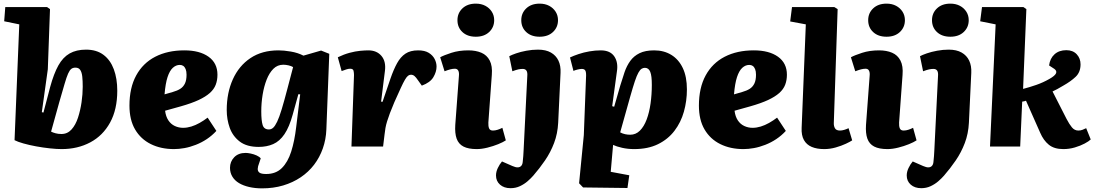

<svg xmlns="http://www.w3.org/2000/svg" viewBox="-20 -806 6019 1056"><path d="M319 14Q292 14 254.5 10Q217 6 179 -1Q141 -8 109 -17Q77 -26 60 -35L86 -672L3 -689L9 -767H239L255 -756L243 -425L210 -189L219 -187L256 -328Q276 -401 301 -446Q326 -491 363 -512Q400 -533 453 -533Q511 -533 549 -504.5Q587 -476 606 -425Q625 -374 625 -307Q625 -204 585.5 -132Q546 -60 476.5 -23Q407 14 319 14ZM395 -434Q381 -434 372 -427Q363 -420 354.5 -401Q346 -382 335 -344Q324 -306 306 -244L261 -82Q271 -77 285.5 -73Q300 -69 318 -69Q351 -69 373.5 -94Q396 -119 409 -159Q422 -199 428.5 -243.5Q435 -288 435 -329Q435 -361 432.5 -384.5Q430 -408 421.5 -421Q413 -434 395 -434Z M994 -529Q1078 -529 1127 -494Q1176 -459 1176 -395Q1176 -365 1166.5 -340Q1157 -315 1134 -294.5Q1111 -274 1072.5 -256Q1034 -238 974 -221L888 -197Q892 -165 906 -144Q920 -123 941.5 -113Q963 -103 987 -103Q1009 -103 1032 -110Q1055 -117 1078 -130Q1101 -143 1122 -159L1170 -86Q1146 -60 1117.5 -41Q1089 -22 1057 -9.5Q1025 3 994.5 8.5Q964 14 937 14Q865 14 809.5 -13.5Q754 -41 723 -94Q692 -147 692 -225Q692 -323 729 -391Q766 -459 834 -494Q902 -529 994 -529ZM1006 -395Q1006 -414 1001 -426Q996 -438 988 -443.5Q980 -449 969 -449Q948 -449 930.5 -433Q913 -417 901.5 -382Q890 -347 885 -287L930 -300Q955 -307 971.5 -317.5Q988 -328 997 -346.5Q1006 -365 1006 -395Z M1631 -287 1621 -288 1590 -176Q1571 -107 1544.5 -68Q1518 -29 1482.5 -13.5Q1447 2 1403 2Q1337 2 1298.5 -27.5Q1260 -57 1243.5 -103Q1227 -149 1227 -201Q1227 -295 1260.5 -369.5Q1294 -444 1357.5 -486.5Q1421 -529 1512 -529Q1541 -529 1579.5 -522.5Q1618 -516 1649 -500L1746 -528L1791 -510L1775 -94Q1773 -39 1755.5 10.5Q1738 60 1707.5 100Q1677 140 1634 169Q1591 198 1537.5 214Q1484 230 1421 230Q1383 230 1350.5 222.5Q1318 215 1294.5 201Q1271 187 1258 165.5Q1245 144 1245 117Q1245 83 1268 59Q1291 35 1331 35Q1342 35 1359 38.5Q1376 42 1391.5 49Q1407 56 1414 65L1405 92Q1398 109 1397.5 122.5Q1397 136 1407 143.5Q1417 151 1444 151Q1497 151 1530 118.5Q1563 86 1581.5 28Q1600 -30 1609 -107ZM1459 -94Q1472 -94 1482.5 -103.5Q1493 -113 1504.5 -137Q1516 -161 1529.5 -205.5Q1543 -250 1561 -319L1592 -437Q1582 -443 1567 -446.5Q1552 -450 1538 -450Q1506 -450 1483.5 -427.5Q1461 -405 1446.5 -368Q1432 -331 1424.5 -285.5Q1417 -240 1417 -193Q1417 -143 1424.5 -118.5Q1432 -94 1459 -94Z M1927 -393Q1927 -405 1924.5 -416.5Q1922 -428 1906 -428Q1896 -428 1884 -424Q1872 -420 1859 -415L1838 -491Q1871 -507 1902.5 -515.5Q1934 -524 1961 -526.5Q1988 -529 2006 -529Q2052 -529 2078 -498.5Q2104 -468 2097 -415L2076 -247L2084 -246L2128 -375Q2145 -424 2164 -458.5Q2183 -493 2210 -511Q2237 -529 2280 -529Q2316 -529 2338 -515.5Q2360 -502 2370.5 -481.5Q2381 -461 2381 -440Q2381 -411 2363.5 -381.5Q2346 -352 2300 -335L2280 -363Q2268 -381 2259.5 -388Q2251 -395 2240 -395Q2232 -395 2224.5 -389.5Q2217 -384 2207.5 -368Q2198 -352 2184.5 -322.5Q2171 -293 2149 -244Q2134 -209 2124.5 -183.5Q2115 -158 2109 -138.5Q2103 -119 2100 -102Q2097 -85 2095 -66L2087 0H1913Z M2504 -388Q2506 -407 2500.5 -417.5Q2495 -428 2482 -428Q2470 -428 2456.5 -424.5Q2443 -421 2425 -414L2401 -491Q2421 -502 2462.5 -515.5Q2504 -529 2556 -529Q2597 -529 2627.5 -516Q2658 -503 2673.5 -473Q2689 -443 2685 -394L2666 -132Q2665 -112 2670 -100Q2675 -88 2691 -88Q2704 -88 2717.5 -92.5Q2731 -97 2743 -103L2762 -34Q2747 -24 2720 -13Q2693 -2 2661 6Q2629 14 2602 14Q2556 14 2529 0Q2502 -14 2491.5 -43.5Q2481 -73 2484 -119ZM2496 -695Q2496 -734 2523.5 -760Q2551 -786 2597 -786Q2627 -786 2649.5 -774Q2672 -762 2685 -741.5Q2698 -721 2698 -695Q2698 -656 2670.5 -630Q2643 -604 2597 -604Q2551 -604 2523.5 -629.5Q2496 -655 2496 -695Z M3050 -131Q3047 -71 3027.5 -19.5Q3008 32 2977.5 76.5Q2947 121 2913 160Q2900 175 2881.5 191Q2863 207 2839.5 218Q2816 229 2788 229Q2752 229 2730 209.5Q2708 190 2708 159Q2708 139 2718 118Q2728 97 2741 82L2798 107Q2816 115 2828 114.5Q2840 114 2847 106Q2854 98 2855 84Q2857 68 2858 52Q2859 36 2860 17.5Q2861 -1 2862 -23L2880 -386Q2882 -408 2875.5 -417.5Q2869 -427 2855 -427Q2844 -427 2831.5 -424.5Q2819 -422 2798 -414L2781 -497Q2794 -504 2818.5 -512.5Q2843 -521 2875 -527Q2907 -533 2939 -533Q2982 -533 3010 -517Q3038 -501 3051.5 -472.5Q3065 -444 3063 -405ZM2847 -695Q2847 -734 2874.5 -760Q2902 -786 2948 -786Q2978 -786 3000.5 -774Q3023 -762 3036 -741.5Q3049 -721 3049 -695Q3049 -656 3021.5 -630Q2994 -604 2948 -604Q2902 -604 2874.5 -629.5Q2847 -655 2847 -695Z M3203 -377Q3205 -406 3200 -416.5Q3195 -427 3180 -427Q3171 -427 3156.5 -423.5Q3142 -420 3134 -416L3115 -490Q3134 -499 3162 -508.5Q3190 -518 3222 -523.5Q3254 -529 3284 -529Q3336 -529 3358.5 -496Q3381 -463 3373 -413L3347 -222L3358 -219L3391 -334Q3403 -374 3415 -409Q3427 -444 3446.5 -471Q3466 -498 3497.5 -513.5Q3529 -529 3578 -529Q3632 -529 3672.5 -504Q3713 -479 3735.5 -431.5Q3758 -384 3758 -314Q3758 -251 3741.5 -192Q3725 -133 3689.5 -86.5Q3654 -40 3599 -13Q3544 14 3468 14Q3433 14 3402 7Q3371 0 3352 -9L3339 139L3441 158L3431 228L3187 225L3165 202L3191 -63ZM3527 -433Q3517 -433 3508.5 -427.5Q3500 -422 3491 -406Q3482 -390 3471.5 -358.5Q3461 -327 3446 -274L3391 -78Q3404 -71 3418 -68Q3432 -65 3446 -65Q3477 -65 3499.5 -87.5Q3522 -110 3536.5 -148.5Q3551 -187 3558 -236.5Q3565 -286 3565 -339Q3565 -364 3563 -381.5Q3561 -399 3556.5 -410.5Q3552 -422 3544.5 -427.5Q3537 -433 3527 -433Z M4126 -529Q4210 -529 4259 -494Q4308 -459 4308 -395Q4308 -365 4298.5 -340Q4289 -315 4266 -294.5Q4243 -274 4204.5 -256Q4166 -238 4106 -221L4020 -197Q4024 -165 4038 -144Q4052 -123 4073.5 -113Q4095 -103 4119 -103Q4141 -103 4164 -110Q4187 -117 4210 -130Q4233 -143 4254 -159L4302 -86Q4278 -60 4249.5 -41Q4221 -22 4189 -9.5Q4157 3 4126.5 8.5Q4096 14 4069 14Q3997 14 3941.5 -13.5Q3886 -41 3855 -94Q3824 -147 3824 -225Q3824 -323 3861 -391Q3898 -459 3966 -494Q4034 -529 4126 -529ZM4138 -395Q4138 -414 4133 -426Q4128 -438 4120 -443.5Q4112 -449 4101 -449Q4080 -449 4062.5 -433Q4045 -417 4033.5 -382Q4022 -347 4017 -287L4062 -300Q4087 -307 4103.5 -317.5Q4120 -328 4129 -346.5Q4138 -365 4138 -395Z M4412 -672 4326 -688 4336 -767H4569L4587 -756L4566 -131Q4565 -114 4572 -101Q4579 -88 4600 -88Q4611 -88 4624 -92Q4637 -96 4647 -101L4667 -34Q4657 -27 4632.5 -15.5Q4608 -4 4576.5 5Q4545 14 4513 14Q4473 14 4444.5 2Q4416 -10 4401.5 -36Q4387 -62 4389 -103Z M4763 -388Q4765 -407 4759.5 -417.5Q4754 -428 4741 -428Q4729 -428 4715.5 -424.5Q4702 -421 4684 -414L4660 -491Q4680 -502 4721.5 -515.5Q4763 -529 4815 -529Q4856 -529 4886.5 -516Q4917 -503 4932.5 -473Q4948 -443 4944 -394L4925 -132Q4924 -112 4929 -100Q4934 -88 4950 -88Q4963 -88 4976.5 -92.5Q4990 -97 5002 -103L5021 -34Q5006 -24 4979 -13Q4952 -2 4920 6Q4888 14 4861 14Q4815 14 4788 0Q4761 -14 4750.5 -43.5Q4740 -73 4743 -119ZM4755 -695Q4755 -734 4782.5 -760Q4810 -786 4856 -786Q4886 -786 4908.5 -774Q4931 -762 4944 -741.5Q4957 -721 4957 -695Q4957 -656 4929.5 -630Q4902 -604 4856 -604Q4810 -604 4782.5 -629.5Q4755 -655 4755 -695Z M5309 -131Q5306 -71 5286.5 -19.5Q5267 32 5236.5 76.5Q5206 121 5172 160Q5159 175 5140.5 191Q5122 207 5098.5 218Q5075 229 5047 229Q5011 229 4989 209.5Q4967 190 4967 159Q4967 139 4977 118Q4987 97 5000 82L5057 107Q5075 115 5087 114.5Q5099 114 5106 106Q5113 98 5114 84Q5116 68 5117 52Q5118 36 5119 17.5Q5120 -1 5121 -23L5139 -386Q5141 -408 5134.5 -417.5Q5128 -427 5114 -427Q5103 -427 5090.5 -424.5Q5078 -422 5057 -414L5040 -497Q5053 -504 5077.5 -512.5Q5102 -521 5134 -527Q5166 -533 5198 -533Q5241 -533 5269 -517Q5297 -501 5310.5 -472.5Q5324 -444 5322 -405ZM5106 -695Q5106 -734 5133.5 -760Q5161 -786 5207 -786Q5237 -786 5259.5 -774Q5282 -762 5295 -741.5Q5308 -721 5308 -695Q5308 -656 5280.5 -630Q5253 -604 5207 -604Q5161 -604 5133.5 -629.5Q5106 -655 5106 -695Z M5456 -672 5371 -689 5381 -767H5609L5625 -756L5607 -317Q5642 -326 5679.5 -339Q5717 -352 5752 -372Q5782 -389 5788 -402.5Q5794 -416 5779 -427L5750 -446Q5755 -485 5780 -507.5Q5805 -530 5845 -530Q5881 -530 5902 -507.5Q5923 -485 5923 -452Q5923 -409 5896 -383.5Q5869 -358 5828 -335Q5808 -323 5795 -316Q5782 -309 5769 -303L5846 -152Q5861 -123 5875.5 -105.5Q5890 -88 5911 -88Q5923 -88 5933.5 -92Q5944 -96 5954 -101L5979 -39Q5969 -29 5945.5 -16.5Q5922 -4 5891.5 5Q5861 14 5828 14Q5778 14 5748.5 -10Q5719 -34 5701 -76L5623 -252Q5618 -250 5613 -249Q5608 -248 5602 -247L5591 0H5425Z"/></svg>

Font: Literata ExtraBold
Style: Italic
Weight: 800
Italic angle: -2°
Designer: Latin by Veronika Burian and Jose Scaglione. Greek by Irene Vlachou. Cyrillic by Vera Evstafieva
Foundry: TypeTogether
Version: Version 3.002